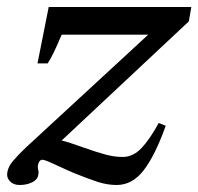

<svg xmlns="http://www.w3.org/2000/svg" viewBox="-37 -518 566 548"><path d="M-16 -27Q-13 -43 0 -58.5Q13 -74 38 -98L386 -419H139Q113 -357 99 -337H70L102 -498H509L502 -457L139 -117Q160 -112 204 -96Q241 -83 265.5 -76.5Q290 -70 313 -70Q343 -70 367 -95.5Q391 -121 416 -167L436 -159Q406 -75 373.5 -32.5Q341 10 296 10Q270 10 243 1.5Q216 -7 172 -25Q162 -29 121 -48Q115 -51 102 -56.5Q89 -62 84 -62Q74 -62 71 -45V-41Q71 -37 72.5 -31Q74 -25 72 -18Q70 -5 54.5 2.5Q39 10 19 10Q1 10 -9 -1Q-19 -12 -16 -27Z"/></svg>

Font: Trirong SemiBold
Style: Italic
Weight: 600
Italic angle: -12°
Designer: Katatrad Team
Foundry: CadsonDemak
Version: Version 1.001